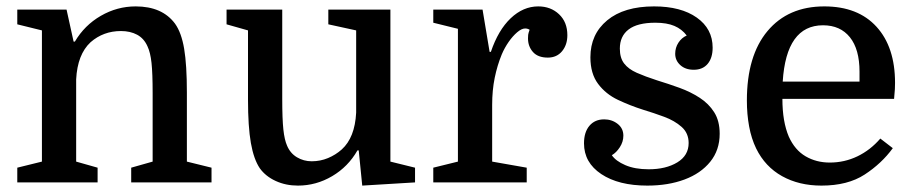

<svg xmlns="http://www.w3.org/2000/svg" viewBox="-20 -570 2858 600"><path d="M111 -65V-475L34 -494V-540H188L210 -440H214Q244 -491 295 -520.5Q346 -550 404 -550Q487 -550 527 -496Q547 -468 555.5 -417.5Q564 -367 564 -281V-65L641 -46V0H390V-46L457 -65V-278Q457 -341 453.5 -373.5Q450 -406 441 -425Q430 -450 408.5 -461.5Q387 -473 358 -473Q303 -473 263 -438Q222 -400 218 -322V-65L285 -46V0H34V-46Z M862 -540V-262Q862 -198 865.5 -165.5Q869 -133 877 -115Q887 -91 908 -78.5Q929 -66 954 -66Q981 -66 1005 -76Q1029 -86 1048 -103Q1089 -140 1093 -218V-475L1006 -494V-540H1200V-65L1277 -46V0L1112 10L1101 -100H1097Q1068 -49 1018 -19.5Q968 10 911 10Q873 10 841.5 -4.5Q810 -19 792 -44Q773 -72 764 -123Q755 -174 755 -259V-475L688 -494V-540Z M1635 -477Q1632 -479 1628.5 -480Q1625 -481 1621 -481Q1610 -481 1596 -469Q1582 -457 1569.5 -439Q1557 -421 1548 -400Q1534 -366 1526 -327Q1518 -288 1518 -242V-65L1626 -46V0H1334V-46L1411 -65V-480L1334 -499V-540H1488L1510 -408H1514Q1537 -476 1576 -513Q1615 -550 1662 -550Q1701 -550 1727 -525.5Q1753 -501 1753 -460Q1753 -430 1736.5 -410Q1720 -390 1692 -390Q1661 -390 1645.5 -407.5Q1630 -425 1630 -450Q1630 -456 1630.5 -461Q1631 -466 1635 -477Z M2007 -41Q2061 -41 2096.5 -62.5Q2132 -84 2132 -123Q2132 -154 2110 -173.5Q2088 -193 2055.5 -205Q2023 -217 1990 -227Q1949 -240 1911 -258Q1873 -276 1849 -308Q1825 -340 1825 -391Q1825 -463 1877.5 -506.5Q1930 -550 2024 -550Q2108 -550 2157.5 -515Q2207 -480 2207 -421Q2207 -389 2191.5 -370.5Q2176 -352 2148 -352Q2122 -352 2106 -366.5Q2090 -381 2090 -402Q2090 -421 2100 -436.5Q2110 -452 2126 -459Q2111 -479 2087.5 -489Q2064 -499 2028 -499Q1972 -499 1944.5 -478Q1917 -457 1917 -418Q1917 -389 1930.5 -371.5Q1944 -354 1970 -342.5Q1996 -331 2033 -319Q2069 -308 2103.5 -295.5Q2138 -283 2166.5 -264.5Q2195 -246 2212 -219Q2229 -192 2229 -152Q2229 -101 2199.5 -64.5Q2170 -28 2119 -9Q2068 10 2003 10Q1913 10 1859 -26Q1805 -62 1805 -122Q1805 -157 1822 -177Q1839 -197 1868 -197Q1892 -197 1910 -183Q1928 -169 1928 -146Q1928 -127 1917 -110Q1906 -93 1892 -85Q1904 -67 1934 -54Q1964 -41 2007 -41Z M2774 -261H2425Q2425 -190 2445 -143Q2464 -101 2497.5 -81.5Q2531 -62 2573 -62Q2619 -62 2659.5 -81.5Q2700 -101 2731 -137L2770 -107Q2735 -59 2682 -24.5Q2629 10 2547 10Q2477 10 2424 -19.5Q2371 -49 2343 -106Q2328 -137 2321 -175Q2314 -213 2314 -256Q2314 -396 2378.5 -473Q2443 -550 2556 -550Q2661 -550 2719 -486.5Q2777 -423 2777 -311Q2777 -301 2776.5 -291.5Q2776 -282 2774 -261ZM2552 -491Q2437 -491 2426 -315H2666V-346Q2666 -416 2636 -453.5Q2606 -491 2552 -491Z"/></svg>

Font: Domine Medium
Style: Regular
Weight: 500
Designer: Pablo Impallari, Rodrigo Fuenzalida, Brenda Gallo
Foundry: Pablo Impallari, Rodrigo Fuenzalida, Brenda Gallo
Version: Version 2.000